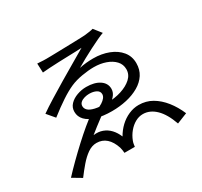

<svg xmlns="http://www.w3.org/2000/svg" viewBox="-166 -996 1332 1267"><g transform="rotate(-30 500.0 -362.5)"><path d="M243 -758Q251 -758 262.5 -757Q274 -756 287 -755.5Q300 -755 311 -755Q319 -755 347 -755.5Q375 -756 412.5 -757Q450 -758 489.5 -759Q529 -760 560.5 -761Q592 -762 607 -763Q628 -765 646.5 -768Q665 -771 674 -774L719 -717Q701 -711 671 -697Q641 -683 606 -665Q571 -647 536 -628Q501 -609 473 -592Q500 -598 527 -600.5Q554 -603 579 -603Q643 -603 696 -582.5Q749 -562 780 -524Q811 -486 811 -434Q811 -385 787.5 -348.5Q764 -312 722 -287.5Q680 -263 626.5 -251Q573 -239 514 -239Q446 -239 397 -253.5Q348 -268 322 -295Q296 -322 296 -359Q296 -392 318 -415Q340 -438 374.5 -450.5Q409 -463 445 -463Q508 -463 546 -437.5Q584 -412 584 -369Q584 -340 561.5 -315.5Q539 -291 505 -274Q501 -273 490 -272.5Q479 -272 475 -271Q456 -260 429 -240.5Q402 -221 375.5 -200Q349 -179 329 -163Q367 -168 398 -156.5Q429 -145 452 -120.5Q475 -96 490 -60Q511 -97 541 -125.5Q571 -154 608.5 -170.5Q646 -187 685 -187Q741 -187 786.5 -160.5Q832 -134 868.5 -88Q905 -42 930 17L850 49Q820 -36 776 -78.5Q732 -121 679 -121Q649 -121 621 -105.5Q593 -90 570.5 -63Q548 -36 535 -2Q531 8 529 19.5Q527 31 526 40H447Q446 29 444.5 18Q443 7 440 -3Q423 -55 392.5 -82Q362 -109 319 -109Q284 -109 251.5 -86.5Q219 -64 188 -28Q157 8 128 47L59 6Q95 -33 138.5 -76Q182 -119 227.5 -161Q273 -203 315 -238Q357 -273 390 -295Q393 -296 402 -296Q411 -296 420.5 -296.5Q430 -297 433 -297Q458 -306 476 -317.5Q494 -329 504 -342Q514 -355 514 -369Q514 -391 492.5 -402.5Q471 -414 439 -414Q422 -414 403.5 -409Q385 -404 372.5 -393Q360 -382 360 -365Q360 -347 374.5 -333Q389 -319 423 -311Q457 -303 515 -303Q572 -303 622 -319Q672 -335 703 -363.5Q734 -392 734 -432Q734 -469 709.5 -495.5Q685 -522 644 -536.5Q603 -551 554 -551Q513 -551 463 -542.5Q413 -534 374 -517Q333 -499 283 -466Q233 -433 173 -386L124 -444Q162 -471 217 -505Q272 -539 332 -575Q392 -611 449 -644Q506 -677 548 -702Q537 -701 509 -700Q481 -699 444.5 -698Q408 -697 369.5 -695.5Q331 -694 298 -692Q265 -690 246 -688Z"/></g></svg>

Font: Farlight84_Sys_V01
Style: Regular
Weight: 400
Designer: Ryoko NISHIZUKA  (kana, bopomofo & ideographs); Paul D. Hunt (Latin, Greek & Cyrillic); Sandoll Communications , Soo-you
Foundry: Adobe
Version: Version 2.004;October 29, 2024;FontCreator 14.0.0.2814 64-bi